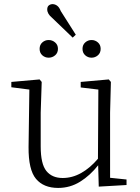

<svg xmlns="http://www.w3.org/2000/svg" viewBox="-20 -901 682 935"><path d="M425.8 -620.1Q408.2 -620.1 395 -631.8Q381.8 -643.6 381.8 -663.1Q381.8 -682.6 395 -694.3Q408.2 -706.1 425.8 -706.1Q443.4 -706.1 456.8 -694.3Q470.2 -682.6 470.2 -663.1Q470.2 -643.6 456.8 -631.8Q443.4 -620.1 425.8 -620.1ZM334 -717.8 233.9 -814Q210 -833.5 210 -855Q210 -868.7 218 -874.8Q226.1 -880.9 235.8 -880.9Q248 -880.9 258.5 -873Q269 -865.2 275.9 -847.2L349.1 -731.9ZM216.8 -620.1Q199.2 -620.1 186 -631.8Q172.9 -643.6 172.9 -663.1Q172.9 -682.6 186 -694.3Q199.2 -706.1 216.8 -706.1Q234.9 -706.1 248.5 -694.3Q262.2 -682.6 262.2 -663.1Q262.2 -643.6 248.5 -631.8Q234.9 -620.1 216.8 -620.1ZM516.1 -35.2 596.2 -26.9V0L460.9 7.8L458 -96.2Q418.9 -46.4 370.1 -16.1Q321.3 14.2 263.2 14.2Q192.4 14.2 155.3 -30Q118.2 -74.2 119.1 -185.1L123 -464.8L35.2 -476.1V-502L172.9 -514.2L183.1 -502L178.2 -352.1V-188Q178.2 -102.5 205.8 -68.4Q233.4 -34.2 285.2 -34.2Q332 -34.2 375.5 -58.6Q418.9 -83 457 -127.9L459 -464.8L373 -475.1V-502L509.8 -514.2L520 -502L516.1 -352.1Z"/></svg>

Font: Source Han Serif CN ExtraLight
Style: Regular
Weight: 250
Designer: Ryoko NISHIZUKA  (kana & ideographs); Frank Grießhammer (Latin, Greek & Cyrillic); Wenlong ZHANG  (bopomofo); Sandoll Co
Foundry: Adobe Systems Incorporated
Version: Version 1.001;PS 1.001;hotconv 16.6.54;makeotf.lib2.5.65590